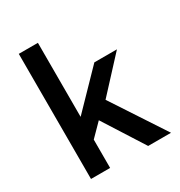

<svg xmlns="http://www.w3.org/2000/svg" viewBox="-170 -839 898 957"><g transform="rotate(-30 279.0 -360.0)"><path d="M76.5 0V-720H186.5V-294L381.5 -495H511.5L336.5 -305.5L537 0H405.5L256.5 -234L186.5 -163V0Z"/></g></svg>

Font: Geologica Thin Cursive
Style: Regular
Weight: 400
Version: Version 1.010;gftools[0.9.28]